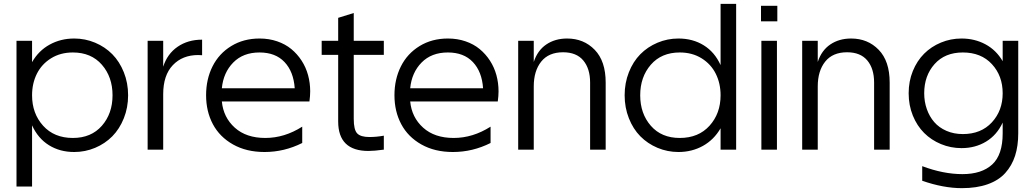

<svg xmlns="http://www.w3.org/2000/svg" viewBox="-20 -770 5321 988"><path d="M145 -279.8Q145 -186 201.9 -123Q258.8 -60.1 355 -60.1Q449.2 -60.1 504.2 -122.8Q559.1 -185.5 559.1 -279.8Q559.1 -374 504.2 -437Q449.2 -500 355 -500Q291 -500 242.7 -470Q194.3 -439.9 169.7 -390.4Q145 -340.8 145 -279.8ZM64.9 189.9V-560.1H145V-450.2Q178.7 -509.3 235.6 -540.5Q292.5 -571.8 361.8 -571.8Q418.5 -571.8 469.5 -550.3Q520.5 -528.8 557.9 -491Q595.2 -453.1 617.2 -398.2Q639.2 -343.3 639.2 -279.8Q639.2 -216.3 617.2 -161.4Q595.2 -106.4 557.9 -68.6Q520.5 -30.8 469.5 -9.3Q418.5 12.2 361.8 12.2Q288.1 12.2 231.7 -22.9Q175.3 -58.1 145 -125V189.9Z M739.7 -560.1H819.8V-426.8Q840.8 -492.7 893.8 -529.3Q946.8 -565.9 1020 -565.9V-485.8Q1013.2 -486.8 1000 -486.8Q918.9 -486.8 869.4 -434.8Q819.8 -382.8 819.8 -285.2V0H739.7Z M1341.3 12.2Q1248 12.2 1179.2 -26.6Q1110.4 -65.4 1075.4 -131.1Q1040.5 -196.8 1040.5 -279.8Q1040.5 -362.3 1073.7 -428.5Q1106.9 -494.6 1170.2 -533.2Q1233.4 -571.8 1315.4 -571.8Q1364.3 -571.8 1406.2 -557.4Q1448.2 -543 1479 -517.6Q1509.8 -492.2 1532 -458Q1554.2 -423.8 1565.2 -383.5Q1576.2 -343.3 1576.2 -299.8Q1576.2 -276.4 1572.3 -248H1121.6Q1129.4 -166 1188.2 -113Q1247.1 -60.1 1345.2 -60.1Q1443.8 -60.1 1535.2 -118.2V-34.2Q1442.9 12.2 1341.3 12.2ZM1121.6 -315.9H1496.6Q1490.7 -401.4 1444.1 -450.7Q1397.5 -500 1315.4 -500Q1231 -500 1180.2 -448.2Q1129.4 -396.5 1121.6 -315.9Z M1876 6.8Q1720.2 6.8 1720.2 -145V-487.8H1635.3V-560.1H1720.2V-678.2L1800.3 -703.1V-560.1H1955.1V-487.8H1800.3V-158.2Q1800.3 -102.1 1818.1 -83.5Q1835.9 -64.9 1880.9 -64.9Q1916.5 -64.9 1955.1 -71.8V0Q1906.2 6.8 1876 6.8Z M2310.5 12.2Q2217.3 12.2 2148.4 -26.6Q2079.6 -65.4 2044.7 -131.1Q2009.8 -196.8 2009.8 -279.8Q2009.8 -362.3 2043 -428.5Q2076.2 -494.6 2139.4 -533.2Q2202.6 -571.8 2284.7 -571.8Q2333.5 -571.8 2375.5 -557.4Q2417.5 -543 2448.2 -517.6Q2479 -492.2 2501.2 -458Q2523.4 -423.8 2534.4 -383.5Q2545.4 -343.3 2545.4 -299.8Q2545.4 -276.4 2541.5 -248H2090.8Q2098.6 -166 2157.5 -113Q2216.3 -60.1 2314.5 -60.1Q2413.1 -60.1 2504.4 -118.2V-34.2Q2412.1 12.2 2310.5 12.2ZM2090.8 -315.9H2465.8Q2460 -401.4 2413.3 -450.7Q2366.7 -500 2284.7 -500Q2200.2 -500 2149.4 -448.2Q2098.6 -396.5 2090.8 -315.9Z M2646.5 -560.1H2726.6V-451.2Q2746.1 -510.7 2791.3 -541.3Q2836.4 -571.8 2898.4 -571.8Q2983.9 -571.8 3040.3 -513.7Q3096.7 -455.6 3096.7 -345.2V0H3016.6V-345.2Q3016.6 -417 2981.4 -459Q2946.3 -501 2877.4 -501Q2803.2 -501 2764.9 -452.9Q2726.6 -404.8 2726.6 -325.2V0H2646.5Z M3688 -279.8Q3688 -340.8 3663.3 -390.4Q3638.7 -439.9 3590.3 -470Q3542 -500 3478 -500Q3383.8 -500 3329.1 -437Q3274.4 -374 3274.4 -279.8Q3274.4 -185.5 3329.1 -122.8Q3383.8 -60.1 3478 -60.1Q3574.2 -60.1 3631.1 -123Q3688 -186 3688 -279.8ZM3471.2 -571.8Q3544.9 -571.8 3601.3 -536.9Q3657.7 -502 3688 -435.1V-750H3768.1V0H3688V-109.9Q3653.8 -50.8 3597.2 -19.3Q3540.5 12.2 3471.2 12.2Q3414.6 12.2 3363.5 -9.3Q3312.5 -30.8 3275.1 -68.6Q3237.8 -106.4 3216.1 -161.4Q3194.3 -216.3 3194.3 -279.8Q3194.3 -343.3 3216.1 -398.2Q3237.8 -453.1 3275.1 -491Q3312.5 -528.8 3363.5 -550.3Q3414.6 -571.8 3471.2 -571.8Z M3897.9 -560.1H3978V0H3897.9ZM3896 -660.2V-740.2H3980V-660.2Z M4107.9 -560.1H4188V-451.2Q4207.5 -510.7 4252.7 -541.3Q4297.9 -571.8 4359.9 -571.8Q4445.3 -571.8 4501.7 -513.7Q4558.1 -455.6 4558.1 -345.2V0H4478V-345.2Q4478 -417 4442.9 -459Q4407.7 -501 4338.9 -501Q4264.6 -501 4226.3 -452.9Q4188 -404.8 4188 -325.2V0H4107.9Z M5219.7 -84Q5219.7 -19 5203.4 31.7Q5187 82.5 5152.8 120.4Q5118.7 158.2 5062.3 178.2Q5005.9 198.2 4929.7 198.2Q4835 198.2 4725.6 160.2V85Q4834.5 126 4932.6 126Q5031.7 126 5085.7 76.4Q5139.6 26.9 5139.6 -84V-139.2Q5109.9 -75.2 5054.4 -41.5Q4999 -7.8 4927.7 -7.8Q4872.1 -7.8 4822 -28.6Q4772 -49.3 4735.4 -85.9Q4698.7 -122.6 4677.2 -175.5Q4655.8 -228.5 4655.8 -290Q4655.8 -351.6 4677.2 -404.3Q4698.7 -457 4735.4 -493.7Q4772 -530.3 4822 -551Q4872.1 -571.8 4927.7 -571.8Q4995.6 -571.8 5051 -542Q5106.4 -512.2 5139.6 -455.1V-560.1H5219.7ZM4735.8 -290Q4735.8 -246.6 4749.3 -208.5Q4762.7 -170.4 4787.4 -141.8Q4812 -113.3 4850.1 -96.7Q4888.2 -80.1 4934.6 -80.1Q5028.3 -80.1 5084 -140.4Q5139.6 -200.7 5139.6 -290Q5139.6 -379.9 5084.2 -439.9Q5028.8 -500 4934.6 -500Q4842.3 -500 4789.1 -440.2Q4735.8 -380.4 4735.8 -290Z"/></svg>

Font: TASA Explorer
Style: Regular
Weight: 400
Designer: Weizhong Zhang
Foundry: Local Remote
Version: Version 1.000;Glyphs 3.1.2 (3151)